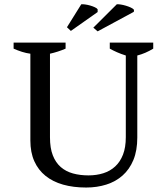

<svg xmlns="http://www.w3.org/2000/svg" viewBox="-20 -860 762 889"><path d="M43 -662.6H283.7V-634.8Q248.5 -619.6 211.4 -611.3V-224.1Q211.4 -174.3 224.6 -140.6Q237.8 -106.9 261.5 -86.4Q285.2 -65.9 317.9 -56.9Q350.6 -47.9 389.6 -47.9Q426.8 -47.9 458.5 -57.9Q490.2 -67.9 513.4 -89.4Q536.6 -110.8 549.6 -144.3Q562.5 -177.7 562.5 -225.1V-603Q540.5 -609.9 521.7 -618.2Q502.9 -626.5 488.3 -634.8V-662.6H689.5V-634.8Q653.8 -612.8 615.7 -603V-223.1Q615.7 -163.1 597.7 -119.4Q579.6 -75.7 547.6 -47.4Q515.6 -19 472.4 -5.4Q429.2 8.3 378.9 8.3Q319.8 8.3 272.2 -5.1Q224.6 -18.6 190.9 -45.7Q157.2 -72.8 138.9 -113.5Q120.6 -154.3 120.6 -209.5V-611.3Q101.6 -613.8 81.5 -620.1Q61.5 -626.5 43 -634.8ZM356.4 -840.3Q362.3 -840.8 373.8 -839.4Q385.3 -837.9 397.2 -834.5Q409.2 -831.1 419.2 -826.4Q429.2 -821.8 432.1 -816.9V-804.2L308.1 -716.8L290 -733.9ZM521 -840.3Q527.3 -840.8 538.8 -839.1Q550.3 -837.4 562.5 -833.7Q574.7 -830.1 585.4 -825.2Q596.2 -820.3 600.6 -814.5L599.6 -805.2L432.1 -714.8L412.1 -731.9Z"/></svg>

Font: PT Astra Serif
Style: Regular
Weight: 400
Designer: A.Korolkova, I. Chaeva
Foundry: ParaType Ltd
Version: Version 1.002